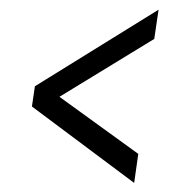

<svg xmlns="http://www.w3.org/2000/svg" viewBox="-20 -531 380 406"><path d="M263.7 -144.2 47.5 -305.8 53.8 -348.6 315.3 -510.5 306.2 -448.7 105.7 -326.3 272.4 -205.6Z"/></svg>

Font: Alumni Sans SC Thin
Style: Italic
Weight: 100
Italic angle: -8°
Designer: Robert E. Leuschke
Foundry: Robert E. Leuschke
Version: Version 1.016